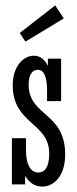

<svg xmlns="http://www.w3.org/2000/svg" viewBox="-20 -682 285 710"><path d="M73 0V-32C88 -7 107 8 138 8C171 8 221 -22 221 -111C221 -268 86 -251 86 -369C86 -411 103 -424 120 -424C139 -424 154 -405 154 -347V-308H206V-465H157V-438C146 -463 127 -476 105 -476C66 -476 27 -436 27 -367C27 -222 162 -230 162 -114C162 -57 141 -44 121 -44C100 -44 76 -62 76 -130V-171H24V0ZM184 -662 53 -560 74 -528 216 -614Z"/></svg>

Font: Stint Ultra Condensed
Style: Regular
Weight: 400
Width: 1
Designer: Astigmatic (AOETI)
Foundry: Astigmatic (AOETI)
Version: Version 1.000